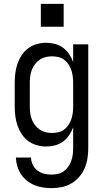

<svg xmlns="http://www.w3.org/2000/svg" viewBox="-20 -749 540 992"><path d="M247 223Q224 223 201.5 219.5Q179 216 158 207.5Q137 199 119 184.5Q101 170 88.5 151Q76 132 69.5 110Q63 88 62 65H140Q141 85 149.5 102.5Q158 120 173.5 132Q189 144 208 148.5Q227 153 247 153Q264 153 280.5 149Q297 145 310.5 135Q324 125 333.5 111Q343 97 348.5 81Q354 65 356 48.5Q358 32 358 15V-91Q350 -70 337 -50.5Q324 -31 305.5 -17.5Q287 -4 264.5 2Q242 8 219 8Q194 8 169.5 1Q145 -6 125 -21Q105 -36 91.5 -57Q78 -78 70 -101.5Q62 -125 59 -150Q56 -175 56 -200V-320Q56 -345 59 -370Q62 -395 70 -418.5Q78 -442 91.5 -463Q105 -484 125 -499Q145 -514 169.5 -521Q194 -528 219 -528Q242 -528 264.5 -522Q287 -516 305.5 -502.5Q324 -489 337 -469.5Q350 -450 358 -429V-520H436V15Q436 42 432 68.5Q428 95 417.5 119.5Q407 144 389.5 164.5Q372 185 349 198.5Q326 212 299.5 217.5Q273 223 247 223ZM249 -62Q266 -62 282.5 -66Q299 -70 312 -80Q325 -90 334.5 -104.5Q344 -119 349 -134.5Q354 -150 356 -166.5Q358 -183 358 -200V-320Q358 -337 356 -353.5Q354 -370 349 -385.5Q344 -401 334.5 -415.5Q325 -430 312 -440Q299 -450 282.5 -454Q266 -458 249 -458Q232 -458 215.5 -454Q199 -450 185 -440.5Q171 -431 160.5 -417Q150 -403 144 -387Q138 -371 136 -354Q134 -337 134 -320V-200Q134 -183 136 -166Q138 -149 144 -133Q150 -117 160.5 -103Q171 -89 185 -79.5Q199 -70 215.5 -66Q232 -62 249 -62ZM191 -611V-729H309V-611Z"/></svg>

Font: Iosevka Fuck
Style: Regular
Weight: 400
Monospace: yes
Designer: Belleve Invis
Foundry: Belleve Invis
Version: Version 28.0.7; ttfautohint (v1.8.3)